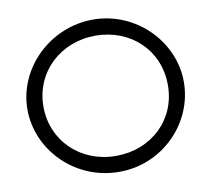

<svg xmlns="http://www.w3.org/2000/svg" viewBox="-83 -832 1026 944"><g transform="rotate(-10 430.5 -360.0)"><path d="M46 -360C46 -564 222.6 -739 438.8 -740C655 -740 828 -562 827 -360C827 -157 656.2 21 437.7 20C219.2 20 46 -156 46 -360ZM126 -360C126 -188 261.7 -59 437.7 -60C613.6 -60 748 -187 747 -360C747 -533 614.8 -659 438.8 -660C261.7 -660 126 -532 126 -360Z"/></g></svg>

Font: Nordica Plus
Style: NordicaClassicLtExt
Weight: 300
Version: Version 1.01